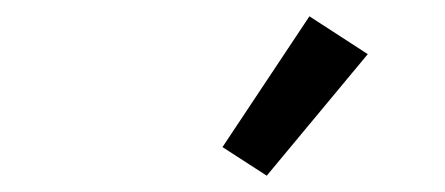

<svg xmlns="http://www.w3.org/2000/svg" viewBox="-20 -805 540 233"><path d="M303.7 -591.8 250 -626.5 355.5 -785.2 426.3 -739.3Z"/></svg>

Font: Schibsted Grotesk
Style: Italic
Weight: 400
Italic angle: -12°
Designer: Bakken & Baeck AS, Henrik Kongsvoll
Foundry: Schibsted ASA
Version: Version 1.100; ttfautohint (v1.8.4.7-5d5b);gftools[0.9.25]